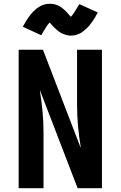

<svg xmlns="http://www.w3.org/2000/svg" viewBox="-20 -999 640 1019"><path d="M79 0V-735H208L408 -215Q408 -215 408 -215.5Q408 -216 408 -216V-219Q408 -219 408 -219.5Q408 -220 408 -220V-221Q399 -275 394 -330.5Q389 -386 389 -441V-735H521V0H392L192 -520Q192 -520 192 -519.5Q192 -519 192 -519V-516Q201 -461 206 -405.5Q211 -350 211 -294V0ZM356 -810Q347 -810 339.5 -811.5Q332 -813 323 -816Q314 -819 307 -822.5Q300 -826 292 -832Q284 -838 277.5 -844Q271 -850 265.5 -855.5Q260 -861 254 -868Q248 -875 244 -879Q239 -875 236.5 -872Q234 -869 231 -864.5Q228 -860 224.5 -854.5Q221 -849 217 -842.5Q213 -836 208.5 -828.5Q204 -821 199 -812L101 -857Q108 -870 115 -881.5Q122 -893 129 -903.5Q136 -914 143 -922.5Q150 -931 157.5 -938.5Q165 -946 175 -954Q185 -962 196 -967.5Q207 -973 219 -976Q231 -979 244 -979Q253 -979 260.5 -978Q268 -977 277 -974Q286 -971 293 -967.5Q300 -964 308 -958Q316 -952 322.5 -946Q329 -940 334.5 -934Q340 -928 345.5 -921.5Q351 -915 356 -910Q361 -915 363.5 -918Q366 -921 369 -925.5Q372 -930 375.5 -935.5Q379 -941 383 -947.5Q387 -954 391.5 -961.5Q396 -969 401 -977L499 -933Q492 -919 485 -907.5Q478 -896 471 -886Q464 -876 457 -867Q450 -858 442.5 -851Q435 -844 425 -835.5Q415 -827 404 -821.5Q393 -816 381 -813Q369 -810 356 -810Z"/></svg>

Font: Iosevka Curly XBdEx
Style: Regular
Weight: 800
Width: 7
Monospace: yes
Designer: Belleve Invis
Foundry: Belleve Invis
Version: Version 11.1.0; ttfautohint (v1.8.3)